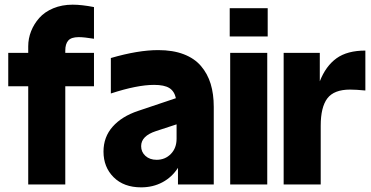

<svg xmlns="http://www.w3.org/2000/svg" viewBox="-20 -785 1580 817"><path d="M289.1 -765.1Q327.6 -765.1 379.9 -754.9V-620.1Q337.9 -627 314.9 -627Q283.2 -627 270.5 -612.5Q257.8 -598.1 257.8 -569.8V-560.1H379.9V-418H257.8V0H100.1V-418H15.1V-560.1H100.1V-587.9Q100.1 -621.1 112.3 -652.1Q124.5 -683.1 147.2 -708.7Q169.9 -734.4 206.8 -749.8Q243.7 -765.1 289.1 -765.1Z M420.4 -140.1Q420.4 -202.1 459.5 -246.1Q498.5 -290 567.4 -313L728.5 -367.2Q721.7 -397.5 700.2 -410.6Q678.7 -423.8 635.7 -423.8Q563.5 -423.8 451.7 -387.2V-538.1Q567.4 -571.8 653.3 -571.8Q715.8 -571.8 761.7 -554.2Q807.6 -536.6 835.4 -503.9Q863.3 -471.2 876.5 -428Q889.6 -384.8 889.6 -330.1V0H737.3V-70.8Q711.9 -31.2 671.4 -9.5Q630.9 12.2 580.6 12.2Q506.8 12.2 463.6 -30.8Q420.4 -73.7 420.4 -140.1ZM580.6 -163.1Q580.6 -138.2 598.9 -121.6Q617.2 -105 646.5 -105Q682.6 -105 707 -129.9Q731.4 -154.8 731.4 -194.8V-255.9L643.6 -227.1Q580.6 -206.5 580.6 -163.1Z M959.5 -560.1H1117.2V0H959.5ZM957.5 -629.9V-750H1119.1V-629.9Z M1187 -560.1H1340.8V-439Q1366.2 -503.9 1411.9 -536.9Q1457.5 -569.8 1534.7 -569.8V-399.9Q1494.6 -403.8 1469.7 -403.8Q1401.4 -403.8 1373 -366.5Q1344.7 -329.1 1344.7 -250V0H1187Z"/></svg>

Font: TASA Explorer
Style: Regular
Weight: 900
Designer: Weizhong Zhang
Foundry: Local Remote
Version: Version 1.000;Glyphs 3.1.2 (3151)